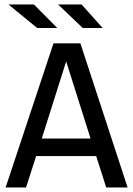

<svg xmlns="http://www.w3.org/2000/svg" viewBox="-20 -830 590 850"><path d="M544.9 0 335.9 -638.2H216.8L4.9 0H95.2L140.1 -139.2H405.8L450.2 0ZM380.9 -216.8H165L272.9 -558.1ZM341.3 -810.1H237.3L346.2 -706.1H434.6ZM130.4 -810.1H17.6L144.5 -706.1H233.4ZM0 -638.2Z"/></svg>

Font: CodeNewRoman Nerd Font Mono
Style: Regular
Weight: 400
Monospace: yes
Designer: Sam Radian
Foundry: Code New Roman
Version: Version 2.00 November 29, 2014;Nerd Fonts 3.2.1